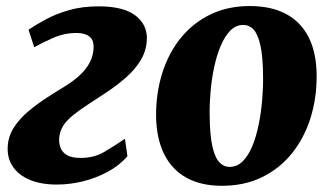

<svg xmlns="http://www.w3.org/2000/svg" viewBox="-20 -586 1076 620"><path d="M164 10Q112 10 75.5 -5.5Q39 -21 20.8 -49Q2.5 -77 5 -114Q7 -147 25.2 -175Q43.5 -203 71.5 -226.5Q99.5 -250 131 -270.5Q162.5 -291 192.5 -309Q235 -335.5 257.5 -365Q280 -394.5 282 -428.5Q283.5 -447.5 277 -458.5Q270.5 -469.5 257.2 -474.5Q244 -479.5 227 -479.5Q188 -479.5 152 -463.8Q116 -448 90.5 -433.5L72 -490Q96.5 -506.5 129 -524Q161.5 -541.5 203.8 -553.5Q246 -565.5 298.5 -565.5Q380.5 -565.5 419.2 -534.5Q458 -503.5 454 -453Q451 -418 432.8 -389Q414.5 -360 386.5 -335.5Q358.5 -311 326.8 -289.8Q295 -268.5 265.5 -249.5Q237 -231 216.2 -214.2Q195.5 -197.5 184.2 -180Q173 -162.5 171 -140Q170 -123.5 175.5 -108.8Q181 -94 196.5 -85Q212 -76 240 -76Q283 -76 315 -94.5Q347 -113 383.5 -138L391.5 -81.5Q365 -51 327 -30.8Q289 -10.5 246.8 -0.2Q204.5 10 164 10Z M786.5 -566.5Q855.5 -566.5 903.5 -541Q951.5 -515.5 976.8 -465.5Q1002 -415.5 1002.5 -343Q1003 -270 982.8 -205.2Q962.5 -140.5 923 -91.2Q883.5 -42 826.5 -14Q769.5 14 696.5 14Q629.5 14 582.2 -12Q535 -38 510 -88.5Q485 -139 484 -211Q483.5 -285 503.8 -349.5Q524 -414 563.2 -462.8Q602.5 -511.5 658.8 -539Q715 -566.5 786.5 -566.5ZM766 -505.5Q741.5 -505.5 723.5 -487Q705.5 -468.5 692.5 -437.5Q679.5 -406.5 671.5 -368.8Q663.5 -331 660 -291Q656.5 -251 657 -215.5Q657.5 -149 666 -112.5Q674.5 -76 688.8 -61.5Q703 -47 721 -47Q745.5 -47 763.8 -65.2Q782 -83.5 794.8 -114.2Q807.5 -145 815.2 -183.2Q823 -221.5 826.5 -261.5Q830 -301.5 829.5 -338.5Q829 -405 820.5 -441.2Q812 -477.5 798 -491.5Q784 -505.5 766 -505.5Z"/></svg>

Font: Merriweather 24pt Black
Style: Italic
Weight: 900
Italic angle: -7.8°
Designer: Eben Sorkin
Foundry: Eben Sorkin
Version: Version 2.101